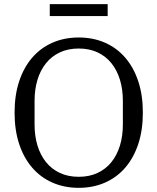

<svg xmlns="http://www.w3.org/2000/svg" viewBox="-20 -890 756 922"><path d="M358 -41Q409 -41 448.5 -59.5Q488 -78 515 -111.5Q542 -145 556 -191Q570 -237 570 -292V-406Q570 -461 556 -507Q542 -553 515 -586.5Q488 -620 448.5 -638.5Q409 -657 358 -657Q307 -657 267.5 -638.5Q228 -620 201 -586.5Q174 -553 160 -507Q146 -461 146 -406V-292Q146 -237 160 -191Q174 -145 201 -111.5Q228 -78 267.5 -59.5Q307 -41 358 -41ZM358 12Q289 12 232 -13Q175 -38 134.5 -85Q94 -132 72 -198.5Q50 -265 50 -349Q50 -433 72 -499.5Q94 -566 134.5 -613Q175 -660 232 -685Q289 -710 358 -710Q427 -710 484 -685Q541 -660 581.5 -613Q622 -566 644 -499.5Q666 -433 666 -349Q666 -265 644 -198.5Q622 -132 581.5 -85Q541 -38 484 -13Q427 12 358 12ZM219 -870H497V-813H219Z"/></svg>

Font: IBM Plex Serif
Style: Regular
Weight: 400
Designer: Mike Abbink, Paul van der Laan, Pieter van Rosmalen
Foundry: Bold Monday
Version: Version 2.6